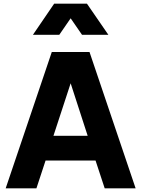

<svg xmlns="http://www.w3.org/2000/svg" viewBox="-20 -1029 772 1049"><path d="M304 -839 366 -929 428 -839H572L455 -1009H276L160 -839ZM179 0 229 -152H502L552 0H721L469 -745H263L11 0ZM272 -287 366 -574 459 -287Z"/></svg>

Font: Plus Jakarta Sans ExtraBold
Style: Regular
Weight: 800
Designer: Gumpita Rahayu
Foundry: Tokotype
Version: Version 2.071;gftools[0.9.30]